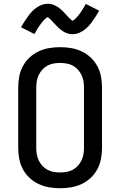

<svg xmlns="http://www.w3.org/2000/svg" viewBox="-20 -994 640 1022"><path d="M300 8Q271 8 241.5 3Q212 -2 185.5 -14.5Q159 -27 137.5 -47Q116 -67 102 -93Q88 -119 82.5 -148Q77 -177 77 -206V-529Q77 -558 82.5 -587Q88 -616 102 -642Q116 -668 137.5 -688Q159 -708 185.5 -720.5Q212 -733 241.5 -738Q271 -743 300 -743Q329 -743 358.5 -738Q388 -733 414.5 -720.5Q441 -708 462.5 -688Q484 -668 498 -642Q512 -616 517.5 -587Q523 -558 523 -529V-206Q523 -177 517.5 -148Q512 -119 498 -93Q484 -67 462.5 -47Q441 -27 414.5 -14.5Q388 -2 358.5 3Q329 8 300 8ZM300 -76Q317 -76 334.5 -79Q352 -82 367 -90Q382 -98 394 -111Q406 -124 413.5 -139.5Q421 -155 424 -172Q427 -189 427 -206V-529Q427 -546 424 -563Q421 -580 413.5 -595.5Q406 -611 394 -624Q382 -637 367 -645Q352 -653 334.5 -656Q317 -659 300 -659Q283 -659 265.5 -656Q248 -653 233 -645Q218 -637 206 -624Q194 -611 186.5 -595.5Q179 -580 176 -563Q173 -546 173 -529V-206Q173 -189 176 -172Q179 -155 186.5 -139.5Q194 -124 206 -111Q218 -98 233 -90Q248 -82 265.5 -79Q283 -76 300 -76ZM366 -812Q361 -812 355.5 -812.5Q350 -813 345 -814.5Q340 -816 335.5 -817.5Q331 -819 326 -821.5Q321 -824 317 -826.5Q313 -829 309 -832Q305 -835 300.5 -838.5Q296 -842 292 -845.5Q288 -849 284.5 -853Q281 -857 277.5 -860.5Q274 -864 270.5 -867.5Q267 -871 263 -875.5Q259 -880 255.5 -884Q252 -888 248.5 -891Q245 -894 240.5 -898Q236 -902 234 -902Q230 -902 227 -899Q224 -896 219.5 -892.5Q215 -889 213 -886Q211 -883 208.5 -880.5Q206 -878 203.5 -875Q201 -872 198.5 -868.5Q196 -865 193.5 -861.5Q191 -858 188 -854Q185 -850 182 -845Q179 -840 176 -835Q173 -830 170 -824.5Q167 -819 163 -813L92 -849Q102 -867 112 -882Q122 -897 131 -909.5Q140 -922 150 -932.5Q160 -943 173 -952.5Q186 -962 201.5 -968Q217 -974 234 -974Q239 -974 244.5 -973.5Q250 -973 255 -971.5Q260 -970 264.5 -968.5Q269 -967 274 -964.5Q279 -962 283 -959.5Q287 -957 291 -954.5Q295 -952 299.5 -948Q304 -944 308 -940.5Q312 -937 315.5 -933.5Q319 -930 322.5 -926Q326 -922 329.5 -918.5Q333 -915 337 -910.5Q341 -906 344.5 -902Q348 -898 351.5 -895Q355 -892 359.5 -888Q364 -884 366 -884Q370 -884 373 -887Q376 -890 380.5 -894Q385 -898 387 -900.5Q389 -903 391.5 -905.5Q394 -908 396.5 -911Q399 -914 401.5 -917.5Q404 -921 406.5 -924.5Q409 -928 412 -932.5Q415 -937 418 -941.5Q421 -946 424 -951Q427 -956 430 -961.5Q433 -967 437 -973L508 -937Q498 -919 488 -904Q478 -889 469 -876.5Q460 -864 450 -853.5Q440 -843 427 -833.5Q414 -824 398.5 -818Q383 -812 366 -812Z"/></svg>

Font: Iosevka Fixed Curly Md Ex
Style: Regular
Weight: 500
Width: 7
Monospace: yes
Designer: Belleve Invis
Foundry: Belleve Invis
Version: Version 30.1.2